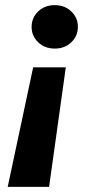

<svg xmlns="http://www.w3.org/2000/svg" viewBox="-20 -535 368 747"><path d="M236 -273 171 192H10L109 -273ZM193 -515Q232 -515 257.5 -490.5Q283 -466 283 -431Q283 -395 257.5 -370.5Q232 -346 193 -346Q154 -346 128.5 -370.5Q103 -395 103 -430Q103 -466 128.5 -490.5Q154 -515 193 -515Z"/></svg>

Font: DM Sans 16pt Black
Style: Italic
Weight: 900
Italic angle: -10°
Version: Version 4.004;gftools[0.9.30]